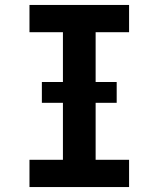

<svg xmlns="http://www.w3.org/2000/svg" viewBox="-20 -755 640 775"><path d="M99 0V-110H234V-625H99V-735H501V-625H366V-110H501V0ZM149 -340V-424H451V-340Z"/></svg>

Font: Iosevka SS04 XBd Ex
Style: Regular
Weight: 800
Width: 7
Monospace: yes
Designer: Belleve Invis
Foundry: Belleve Invis
Version: Version 19.0.0; ttfautohint (v1.8.4)